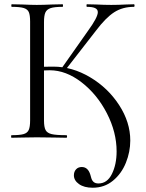

<svg xmlns="http://www.w3.org/2000/svg" viewBox="-20 -645 683 899"><path d="M326 176Q326 159 336 148Q346 137 363 137Q392 137 403 173Q404 177 407.5 189Q411 201 419 207.5Q427 214 441 214Q482 214 504 169.5Q526 125 526 64Q526 -26 480.5 -114.5Q435 -203 362 -259.5Q289 -316 213 -316Q189 -316 163 -313L160 -331Q185 -333 230 -333Q318 -333 401.5 -283.5Q485 -234 537.5 -153.5Q590 -73 590 13Q590 66 569.5 117Q549 168 509 201Q469 234 414 234Q374 234 350 217Q326 200 326 176ZM34 -12Q72 -12 90 -17Q108 -22 114.5 -36.5Q121 -51 121 -81V-544Q121 -574 115 -588Q109 -602 91 -607.5Q73 -613 35 -613Q33 -613 33 -619Q33 -625 35 -625L84 -624Q126 -622 152 -622Q181 -622 225 -624L273 -625Q275 -625 275 -619Q275 -613 273 -613Q235 -613 217 -607Q199 -601 192.5 -586.5Q186 -572 186 -542V-81Q186 -50 193.5 -36Q201 -22 222 -17Q243 -12 291 -12Q294 -12 294 -6Q294 0 291 0Q255 0 234 -1L152 -2L84 -1Q66 0 34 0Q32 0 32 -6Q32 -12 34 -12ZM269 -326 393 -502Q438 -564 438 -588Q438 -601 425.5 -607Q413 -613 387 -613Q385 -613 385 -619Q385 -625 387 -625L430 -624Q468 -622 501 -622Q535 -622 571 -624L607 -625Q610 -625 610 -619Q610 -613 607 -613Q554 -613 514.5 -587.5Q475 -562 429 -501L286 -317Z"/></svg>

Font: Cormorant Infant
Style: Regular
Weight: 400
Designer: Christian Thalmann (Catharsis Fonts)
Foundry: Catharsis Fonts
Version: Version 4.000